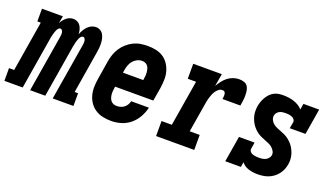

<svg xmlns="http://www.w3.org/2000/svg" viewBox="-97 -896 2154 1262"><g transform="rotate(20 980.5 -265.0)"><path d="M-39 0V-89H-3L55 -441H31V-530H177L168 -479Q174 -491 182.5 -501.5Q191 -512 201 -520.5Q211 -529 223.5 -533.5Q236 -538 249 -538Q264 -538 277.5 -531Q291 -524 299 -511.5Q307 -499 310.5 -484.5Q314 -470 315 -455Q321 -470 329 -484.5Q337 -499 349 -511.5Q361 -524 376 -531Q391 -538 407 -538Q423 -538 437 -530Q451 -522 458.5 -508.5Q466 -495 469.5 -479.5Q473 -464 473.5 -448Q474 -432 472.5 -415Q471 -398 468 -382L420 -89H444V0H299L365 -399Q366 -407 366.5 -414.5Q367 -422 365.5 -429.5Q364 -437 360 -443Q356 -449 348 -449Q340 -449 334 -442Q328 -435 324.5 -427Q321 -419 318.5 -411.5Q316 -404 314 -396Q312 -388 310.5 -380Q309 -372 307 -364L247 0H141L207 -399Q208 -407 208.5 -414.5Q209 -422 207.5 -429.5Q206 -437 201.5 -443Q197 -449 190 -449Q182 -449 176 -442Q170 -435 166.5 -427Q163 -419 160.5 -411.5Q158 -404 156 -396Q154 -388 152 -380Q150 -372 149 -364L89 0Z M710 8Q680 8 651.5 2Q623 -4 599.5 -19Q576 -34 560 -57Q544 -80 536.5 -107Q529 -134 529.5 -164Q530 -194 535 -223L556 -353Q560 -378 568.5 -402.5Q577 -427 591.5 -449Q606 -471 626.5 -489Q647 -507 670.5 -518.5Q694 -530 719.5 -534Q745 -538 770 -538Q799 -538 827.5 -532Q856 -526 879 -510.5Q902 -495 917 -472Q932 -449 939.5 -422Q947 -395 946 -365.5Q945 -336 941 -307L925 -213H658L657 -206Q655 -194 654 -182Q653 -170 654 -158Q655 -146 658.5 -135Q662 -124 669 -115Q676 -106 687 -101.5Q698 -97 710 -97Q723 -97 736.5 -100.5Q750 -104 761 -112.5Q772 -121 779.5 -133Q787 -145 790 -159H914Q906 -124 888 -92Q870 -60 842 -36.5Q814 -13 779 -2.5Q744 8 710 8ZM675 -317H817L818 -324Q820 -336 821 -348Q822 -360 821 -371.5Q820 -383 817 -394.5Q814 -406 807.5 -415Q801 -424 790 -428.5Q779 -433 767 -433Q750 -433 733 -424.5Q716 -416 704.5 -402Q693 -388 687 -371Q681 -354 678 -336Z M1022 0V-105H1094L1147 -425H1089V-530H1289L1274 -442Q1285 -461 1298.5 -479Q1312 -497 1329.5 -510.5Q1347 -524 1367.5 -531Q1388 -538 1409 -538Q1427 -538 1443.5 -532.5Q1460 -527 1468.5 -513.5Q1477 -500 1479.5 -483Q1482 -466 1482 -448.5Q1482 -431 1479.5 -413Q1477 -395 1474 -378H1349Q1350 -384 1350.5 -390Q1351 -396 1351.5 -402Q1352 -408 1351 -413.5Q1350 -419 1347.5 -424Q1345 -429 1339.5 -431Q1334 -433 1328 -433Q1315 -433 1304 -424.5Q1293 -416 1285 -404.5Q1277 -393 1272 -380.5Q1267 -368 1263 -355.5Q1259 -343 1256.5 -330Q1254 -317 1252 -304L1219 -105H1289V0Z M1732 8Q1700 8 1669.5 -1.5Q1639 -11 1621 -35L1615 0H1506L1536 -181H1645L1638 -136Q1636 -125 1643 -116Q1650 -107 1660.5 -103.5Q1671 -100 1682 -98.5Q1693 -97 1705 -97Q1716 -97 1727.5 -98.5Q1739 -100 1750 -105Q1761 -110 1769.5 -119.5Q1778 -129 1780 -140Q1783 -156 1775 -170Q1767 -184 1755.5 -193.5Q1744 -203 1729.5 -209Q1715 -215 1701 -220.5Q1687 -226 1673 -232.5Q1659 -239 1647 -248Q1635 -257 1624.5 -268Q1614 -279 1606 -291.5Q1598 -304 1592 -318Q1586 -332 1582.5 -347.5Q1579 -363 1579 -379Q1579 -395 1581 -411Q1584 -428 1589.5 -444Q1595 -460 1603.5 -475Q1612 -490 1624 -503Q1636 -516 1651.5 -524.5Q1667 -533 1683.5 -535.5Q1700 -538 1716 -538Q1736 -538 1755 -535.5Q1774 -533 1792 -527Q1810 -521 1826 -511.5Q1842 -502 1853 -488L1860 -530H1970L1940 -349H1830L1838 -394Q1839 -405 1832 -413.5Q1825 -422 1815 -426Q1805 -430 1793.5 -431.5Q1782 -433 1771 -433Q1761 -433 1750 -431.5Q1739 -430 1729 -425Q1719 -420 1712 -411Q1705 -402 1703 -391Q1701 -375 1708 -361Q1715 -347 1726.5 -337.5Q1738 -328 1752 -322Q1766 -316 1780.5 -310.5Q1795 -305 1809 -298.5Q1823 -292 1835 -283Q1847 -274 1857.5 -263.5Q1868 -253 1876 -240.5Q1884 -228 1890.5 -214Q1897 -200 1900.5 -184.5Q1904 -169 1904.5 -153.5Q1905 -138 1902 -122Q1899 -103 1891.5 -85Q1884 -67 1871.5 -51Q1859 -35 1842.5 -23Q1826 -11 1807.5 -4Q1789 3 1770 5.5Q1751 8 1732 8Z"/></g></svg>

Font: Iosevka Slab Extrabold Oblique
Style: Regular
Weight: 800
Italic angle: -9°
Monospace: yes
Designer: Belleve Invis
Foundry: Belleve Invis
Version: Version 11.1.1; ttfautohint (v1.8.3)